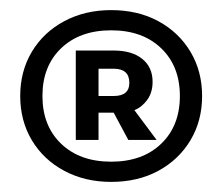

<svg xmlns="http://www.w3.org/2000/svg" viewBox="-20 -730 440 380"><path d="M200 -370Q148 -370 107 -392Q66 -414 43 -452.5Q20 -491 20 -540Q20 -589 43 -627.5Q66 -666 107 -688Q148 -710 200 -710Q253 -710 293.5 -688Q334 -666 357 -627.5Q380 -589 380 -540Q380 -491 357 -452.5Q334 -414 293.5 -392Q253 -370 200 -370ZM64 -540Q64 -481 101 -445.5Q138 -410 200 -410Q262 -410 299 -445.5Q336 -481 336 -540Q336 -599 299 -634.5Q262 -670 200 -670Q138 -670 101 -634.5Q64 -599 64 -540ZM130 -453V-630H205Q241 -630 261.5 -613.5Q282 -597 282 -568Q282 -547 271.5 -532.5Q261 -518 246 -512L290 -453H234L205 -507H175V-453ZM175 -540H205Q236 -540 236 -566Q236 -594 205 -594H175Z"/></svg>

Font: Tektur SemiCondensed Medium
Style: Regular
Weight: 500
Width: 4
Designer: Adam Jagosz
Foundry: Adam Jagosz
Version: Version 1.005;gftools[0.9.30]